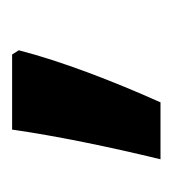

<svg xmlns="http://www.w3.org/2000/svg" viewBox="-4 -396 285 317"><g transform="rotate(-90 138.5 -237.5)"><path d="M207 -360H83C73 -289 54 -197 34 -115H128C163 -193 196 -279 214 -349Z"/></g></svg>

Font: Noto Sans Khmer UI SemiBold
Style: Regular
Weight: 600
Designer: Danh Hong and the Monotype Design Team
Foundry: Monotype Imaging Inc.
Version: Version 2.002